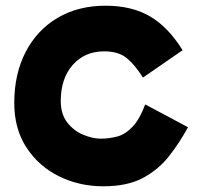

<svg xmlns="http://www.w3.org/2000/svg" viewBox="-20 -572 697 673"><path d="M342 81Q258 81 187 46Q116 11 73 -54.5Q30 -120 30 -211Q30 -313 70 -390Q110 -467 182 -509.5Q254 -552 350 -552Q442 -552 506 -514.5Q570 -477 620 -396L481 -300Q453 -345 424 -368.5Q395 -392 345 -392Q277 -392 235 -344.5Q193 -297 193 -218Q193 -172 215.5 -143Q238 -114 271 -100Q304 -86 333 -86Q363 -86 391 -93.5Q419 -101 444 -127Q469 -153 489 -206L639 -126Q609 -71 572 -24Q535 23 480.5 52Q426 81 342 81Z"/></svg>

Font: KN Bobohei
Style: Bold
Weight: 700
Designer: Kingnam Type Foundry
Version: Version 1.710;March 18, 2023